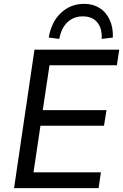

<svg xmlns="http://www.w3.org/2000/svg" viewBox="-20 -977 639 997"><path d="M53 0 159 -719H599L587 -638H237L202 -405H533L520 -324H190L154 -82H504L492 0ZM288 -775 233 -782Q247 -864 297 -910.5Q347 -957 417 -957Q463 -957 497 -935.5Q531 -914 549.5 -874.5Q568 -835 566 -782L508 -775Q511 -830 485 -861Q459 -892 410 -892Q362 -892 330 -861.5Q298 -831 288 -775Z"/></svg>

Font: Nunitoga
Style: Medium Italic
Weight: 500
Italic angle: -9°
Designer: Vernon Adams
Foundry: Vernon Adams
Version: Version 1.0